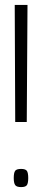

<svg xmlns="http://www.w3.org/2000/svg" viewBox="-20 -760 171 782"><path d="M42 -263 40 -740H92L89 -263ZM36 -35Q36 -56 41.5 -64Q47 -72 66 -72Q84 -72 89.5 -64Q95 -56 95 -35Q95 -14 89.5 -6Q84 2 66 2Q48 2 42 -6Q36 -14 36 -35Z"/></svg>

Font: Georama ExtraCondensed Light
Style: Regular
Weight: 300
Width: 2
Designer: Jean-Baptiste Levee
Foundry: Production Type
Version: Version 1.000